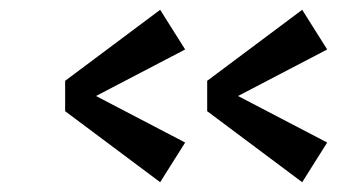

<svg xmlns="http://www.w3.org/2000/svg" viewBox="-20 -510 705 392"><path d="M466 -314 648 -219 597 -138 403 -283V-345L597 -490L648 -409ZM176 -314 358 -219 307 -138 113 -283V-345L307 -490L358 -409Z"/></svg>

Font: Space Cowgirl
Style: Regular
Weight: 400
Designer: Valery Marier
Foundry: Valery Marier
Version: Version 1.000